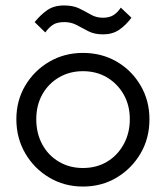

<svg xmlns="http://www.w3.org/2000/svg" viewBox="-20 -674 608 704"><path d="M284 10Q216 10 160.5 -23Q105 -56 72.5 -112Q40 -168 40 -237Q40 -305 72.5 -360Q105 -415 160.5 -447.5Q216 -480 284 -480Q353 -480 408 -448Q463 -416 495.5 -360.5Q528 -305 528 -237Q528 -167 495.5 -111.5Q463 -56 408 -23Q353 10 284 10ZM284 -58Q334 -58 372.5 -81Q411 -104 433.5 -145Q456 -186 456 -237Q456 -288 433.5 -327.5Q411 -367 372.5 -390Q334 -413 284 -413Q235 -413 196 -390Q157 -367 135 -327.5Q113 -288 113 -237Q113 -185 135 -144.5Q157 -104 196 -81Q235 -58 284 -58ZM358 -548Q326 -548 304 -559.5Q282 -571 261.5 -582Q241 -593 216 -593Q189 -593 174 -583Q159 -573 146 -555L107 -593Q129 -620 153.5 -637Q178 -654 215 -654Q248 -654 270.5 -643Q293 -632 313 -620.5Q333 -609 357 -609Q381 -609 396 -618.5Q411 -628 423 -646L462 -609Q441 -581 416.5 -564.5Q392 -548 358 -548Z"/></svg>

Font: Outfit-Light
Style: Regular
Weight: 300
Designer: Rodrigo Fuenzalida
Foundry: fragTYPE
Version: Version 1.000